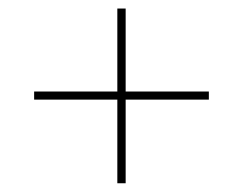

<svg xmlns="http://www.w3.org/2000/svg" viewBox="-20 -610 570 450"><path d="M255 -180.5V-590H274.5V-180.5ZM60 -376.5V-395.5H469.5V-376.5Z"/></svg>

Font: Bodoni Moda SC 11pt
Style: Regular
Weight: 400
Version: Version 2.005